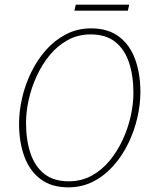

<svg xmlns="http://www.w3.org/2000/svg" viewBox="-20 -794 652 826"><path d="M274 12Q202 12 155 -23Q108 -58 85 -120Q62 -182 62 -262Q62 -315 75 -372Q88 -429 114 -482.5Q140 -536 177.5 -578.5Q215 -621 264 -646.5Q313 -672 372 -672Q444 -672 491 -637Q538 -602 561 -540Q584 -478 584 -398Q584 -345 571 -288Q558 -231 532 -177.5Q506 -124 468.5 -81.5Q431 -39 382 -13.5Q333 12 274 12ZM276 -14Q330 -14 374 -38Q418 -62 451.5 -102.5Q485 -143 508 -193Q531 -243 542.5 -295Q554 -347 554 -394Q554 -468 535 -525Q516 -582 475.5 -614Q435 -646 370 -646Q316 -646 272 -622Q228 -598 194.5 -557.5Q161 -517 138 -467Q115 -417 103.5 -365Q92 -313 92 -266Q92 -192 111 -135Q130 -78 170.5 -46Q211 -14 276 -14ZM300 -748 306 -774H536L530 -748Z"/></svg>

Font: Source Sans 3
Style: Italic
Weight: 200
Italic angle: -11°
Designer: Paul D. Hunt
Foundry: Adobe
Version: Version 3.046;hotconv 1.0.118;makeotfexe 2.5.65603